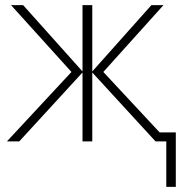

<svg xmlns="http://www.w3.org/2000/svg" viewBox="-20 -550 704 747"><path d="M616 -530 382 -270 601 -35H664V177H627V0H585L339 -268V0H301V-268L55 0H7L258 -270L23 -530H70L301 -272V-530H339V-272L569 -530Z"/></svg>

Font: Noto Sans ExtraLight
Style: Regular
Weight: 200
Designer: Monotype Design Team
Foundry: Monotype Imaging Inc.
Version: Version 2.007